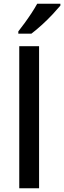

<svg xmlns="http://www.w3.org/2000/svg" viewBox="-20 -1007 343 1027"><path d="M189 0H83V-760H189ZM303 -977Q288 -959 261 -930Q234 -901 203 -873Q172 -845 148 -827H78V-839Q93 -858 112 -884Q131 -910 149 -937.5Q167 -965 179 -987H303Z"/></svg>

Font: Noto Sans Tamil Medium
Style: Regular
Weight: 500
Designer: Jelle Bosma - Monotype Design Team
Foundry: Monotype Imaging Inc.
Version: Version 2.004; ttfautohint (v1.8.4.7-5d5b)